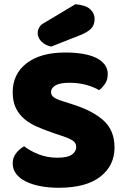

<svg xmlns="http://www.w3.org/2000/svg" viewBox="-20 -871 591 907"><path d="M237 -241Q193 -256 157 -271.5Q121 -287 95 -309Q69 -331 54.5 -361.5Q40 -392 40 -436Q40 -521 105.5 -572Q171 -623 289 -623Q332 -623 369 -617Q406 -611 432.5 -598.5Q459 -586 474 -566.5Q489 -547 489 -521Q489 -495 477 -476.5Q465 -458 448 -445Q426 -459 389 -469.5Q352 -480 308 -480Q263 -480 242 -467.5Q221 -455 221 -436Q221 -421 234 -411.5Q247 -402 273 -394L326 -377Q420 -347 470.5 -300.5Q521 -254 521 -174Q521 -89 454 -36.5Q387 16 257 16Q211 16 171.5 8.5Q132 1 102.5 -13.5Q73 -28 56.5 -49.5Q40 -71 40 -99Q40 -128 57 -148.5Q74 -169 94 -180Q122 -158 162.5 -142Q203 -126 251 -126Q300 -126 320 -141Q340 -156 340 -176Q340 -196 324 -206.5Q308 -217 279 -227ZM336 -851Q385 -847 406 -827.5Q427 -808 427 -782Q427 -753 410.5 -736Q394 -719 359 -705L222 -651Q193 -657 175.5 -675Q158 -693 158 -715Q158 -729 165.5 -742Q173 -755 189 -763Z"/></svg>

Font: Baloo Paaji
Style: Regular
Weight: 400
Designer: Shuchita Grover and Ek Type
Foundry: Ek Type
Version: Version 1.443;PS 1.000;hotconv 16.6.51;makeotf.lib2.5.65220;